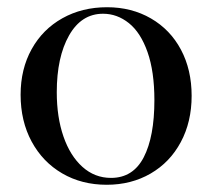

<svg xmlns="http://www.w3.org/2000/svg" viewBox="-20 -498 587 531"><path d="M37 -236Q37 -307 67.5 -362Q98 -417 152.5 -447.5Q207 -478 276 -478Q344 -478 397.5 -447Q451 -416 480.5 -360.5Q510 -305 510 -233Q510 -161 480 -105Q450 -49 396.5 -18Q343 13 275 13Q206 13 152 -18.5Q98 -50 67.5 -106.5Q37 -163 37 -236ZM407 -221Q407 -300 388 -354Q369 -408 336.5 -434Q304 -460 265 -460Q205 -460 171 -400Q137 -340 137 -243Q137 -174 155.5 -120.5Q174 -67 208 -36.5Q242 -6 287 -6Q348 -6 377.5 -63Q407 -120 407 -221Z"/></svg>

Font: Cormorant SC SemiBold
Style: Regular
Weight: 600
Designer: Christian Thalmann (Catharsis Fonts)
Foundry: Catharsis Fonts
Version: Version 4.000